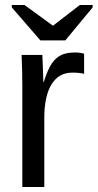

<svg xmlns="http://www.w3.org/2000/svg" viewBox="-20 -748 391 768"><path d="M157.2 -275.4V0H69.3V-405.3Q69.3 -460.9 66.4 -528.3H149.4Q151.4 -483.4 152.3 -456.5Q153.3 -429.7 153.3 -420.4H155.3Q169.9 -468.3 187.5 -494.6Q204.6 -519 226.6 -528.6Q248.5 -538.1 280.8 -538.1Q298.8 -538.1 316.4 -533.2V-452.6Q299.8 -457.5 269.5 -457.5Q214.8 -457.5 186 -410.4Q157.2 -363.3 157.2 -275.4ZM350.6 -718.3 241.2 -586.4H141.6L27.3 -718.3V-728H78.1L191.4 -645.5H192.4L299.3 -728H350.6Z"/></svg>

Font: Arimo
Style: Regular
Weight: 400
Designer: Steve Matteson
Foundry: Monotype Imaging Inc.
Version: Version 1.33